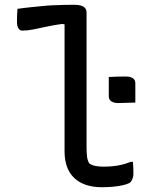

<svg xmlns="http://www.w3.org/2000/svg" viewBox="-20 -775 640 803"><path d="M53 -738Q80 -742 105.5 -744.5Q131 -747 155 -749.5Q179 -752 202 -753Q225 -754 247.5 -754.5Q270 -755 291 -755Q308 -755 319 -751.5Q330 -748 336 -741Q342 -734 342 -722Q342 -673 342 -616.5Q342 -560 342 -500.5Q342 -441 342 -381.5Q342 -322 342 -265.5Q342 -209 342 -160Q342 -136 344 -120Q346 -104 353 -92Q364 -84 379 -81Q394 -78 413 -78Q434 -78 453.5 -80Q473 -82 491 -86.5Q509 -91 526 -98H536Q537 -86 537.5 -73.5Q538 -61 538 -48Q538 -39 535.5 -31.5Q533 -24 529.5 -18Q526 -12 520 -9Q510 -4 492 0Q474 4 452 6Q430 8 406 8Q367 8 337.5 -2.5Q308 -13 288.5 -32.5Q269 -52 259.5 -79.5Q250 -107 250 -142Q250 -189 250 -242Q250 -295 250 -351.5Q250 -408 250 -464Q250 -520 250 -573.5Q250 -627 250 -673L241 -675Q204 -670 174.5 -663.5Q145 -657 120 -652Q95 -647 73 -647Q63 -647 57 -656.5Q51 -666 51 -684Q51 -698 51.5 -711.5Q52 -725 53 -738ZM546 -346Q529 -346 510.5 -345Q492 -344 474 -344Q463 -344 454 -347Q445 -350 440 -356.5Q435 -363 435 -373V-453Q453 -454 471 -454.5Q489 -455 507 -455Q519 -455 527.5 -452Q536 -449 541 -443Q546 -437 546 -426Z"/></svg>

Font: Rec Mono Semicasual
Style: Regular
Weight: 400
Version: Version 1.085; ttfautohint (v1.8.4.7-5d5b)